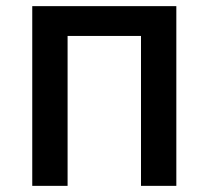

<svg xmlns="http://www.w3.org/2000/svg" viewBox="-20 -605 679 625"><path d="M85 0V-585H554V0H439V-488H320H200V0Z"/></svg>

Font: Ruda
Style: Bold
Weight: 700
Designer: Mariela Monsalve and Angelina Sanchez
Foundry: Mariela Monsalve and Angelina Sanchez
Version: Version 2.000